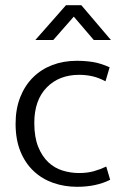

<svg xmlns="http://www.w3.org/2000/svg" viewBox="-20 -710 474 739"><path d="M284 -44Q316 -44 341 -51Q366 -58 389 -69L404 -18Q350 9 277 9Q228 9 185 -6Q142 -21 109.5 -51.5Q77 -82 58.5 -127.5Q40 -173 40 -234Q40 -290 57.5 -335Q75 -380 106.5 -411.5Q138 -443 181 -459.5Q224 -476 276 -476Q307 -476 336.5 -471.5Q366 -467 402 -451L386 -397Q360 -411 335.5 -416.5Q311 -422 285 -422Q207 -422 159.5 -373Q112 -324 112 -237Q112 -182 127 -145Q142 -108 166 -85.5Q190 -63 221 -53.5Q252 -44 284 -44ZM407 -556H341L264 -646L185 -556H116L234 -690H293Z"/></svg>

Font: Mukta Malar Light
Style: Regular
Weight: 300
Designer: Aadarsh Rajan, Girish Dalvi, Yashodeep Gholap
Foundry: Ek Type
Version: Version 2.538;PS 1.000;hotconv 16.6.51;makeotf.lib2.5.65220;